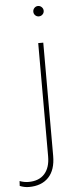

<svg xmlns="http://www.w3.org/2000/svg" viewBox="-132 -753 411 999"><g transform="rotate(-5 73.5 -254.0)"><path d="M117.2 -528.3V63Q117.2 136.2 80.6 174.8Q43.9 213.4 -22 213.4Q-45.9 213.4 -69.8 203.6L-68.4 178.2Q-44.9 187 -22 187Q32.7 187 61.8 154.5Q90.8 122.1 90.8 63V-528.3ZM79.6 -693.4Q79.6 -704.6 87.4 -712.6Q95.2 -720.7 106.4 -720.7Q117.7 -720.7 125.7 -712.6Q133.8 -704.6 133.8 -693.4Q133.8 -682.1 125.7 -674.3Q117.7 -666.5 106.4 -666.5Q95.2 -666.5 87.4 -674.3Q79.6 -682.1 79.6 -693.4Z"/></g></svg>

Font: RobotoDraft Thin
Style: Regular
Weight: 250
Version: Version 2.001153; 2014